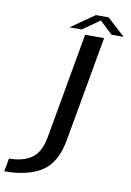

<svg xmlns="http://www.w3.org/2000/svg" viewBox="-273 -770 723 1062"><g transform="rotate(10 89.0 -239.5)"><path d="M-172 230Q-40 230 38.2 179.8Q116.5 129.5 139.5 -3L244 -591.5H137.5L32.5 0Q17 88.5 -31.5 122.2Q-80 156 -158.5 156ZM45 -617H113.5L209.5 -684.5L281.5 -617H349.5L248.5 -709H177.5Z"/></g></svg>

Font: Anybody SemiExpanded
Style: Italic
Weight: 400
Width: 6
Italic angle: -10°
Version: Version 1.113;gftools[0.9.25]